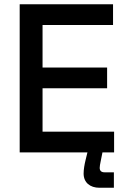

<svg xmlns="http://www.w3.org/2000/svg" viewBox="-20 -720 599 907"><path d="M73 0H393L384 37C379 58 375 80 375 100C375 142 405 167 450 167H518V94H474C459 94 451 87 451 73C451 64 453 56 455 45L464 0H519V-98H181V-303H486V-401H181V-602H514V-700H73Z"/></svg>

Font: Meta Space Medium
Style: Regular
Weight: 500
Designer: Meta Pool / Florian Karsten
Foundry: Meta Pool / Florian Karsten
Version: Version 2.000;Glyphs 3.1.1 (3137)